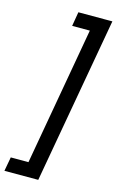

<svg xmlns="http://www.w3.org/2000/svg" viewBox="-158 -867 656 1080"><g transform="rotate(15 170.5 -326.5)"><path d="M355 -811 183 158H-14L1 76H104L246 -728H143L157 -811Z"/></g></svg>

Font: DM Sans 24pt Medium
Style: Italic
Weight: 500
Italic angle: -10°
Designer: Colophon Foundry, Jonny Pinhorn
Foundry: Colophon Foundry
Version: Version 4.004;gftools[0.9.30]